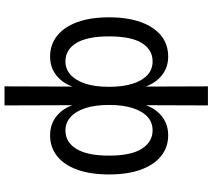

<svg xmlns="http://www.w3.org/2000/svg" viewBox="-64 -670 915 826"><g transform="rotate(-90 393.0 -257.5)"><path d="M352 180 353 -103H358Q344 -51 308.5 -21Q273 9 223 9Q172 9 134 -21.5Q96 -52 75.5 -109Q55 -166 55 -245Q55 -325 75.5 -382Q96 -439 134 -469Q172 -499 223 -499Q273 -499 308 -469.5Q343 -440 358 -388H353L352 -695H434L433 -388H428Q443 -440 478 -469.5Q513 -499 562 -499Q614 -499 652 -468.5Q690 -438 710.5 -381.5Q731 -325 731 -245Q731 -166 710.5 -109Q690 -52 652.5 -21.5Q615 9 562 9Q513 9 478 -21Q443 -51 428 -103H433L434 180ZM245 -58Q278 -58 302 -79Q326 -100 340 -142Q354 -184 354 -245Q354 -307 340 -348.5Q326 -390 301.5 -411.5Q277 -433 244 -433Q194 -433 165 -386Q136 -339 136 -245Q136 -151 165.5 -104.5Q195 -58 245 -58ZM541 -58Q592 -58 620.5 -104.5Q649 -151 649 -245Q649 -339 620.5 -386Q592 -433 541 -433Q509 -433 484.5 -411.5Q460 -390 446 -348.5Q432 -307 432 -245Q432 -184 446 -142Q460 -100 484 -79Q508 -58 541 -58Z"/></g></svg>

Font: Nunito Sans 10pt SemiCondensed
Style: Regular
Weight: 400
Width: 4
Designer: Vernon Adams
Foundry: Vernon Adams
Version: Version 3.101;gftools[0.9.27]